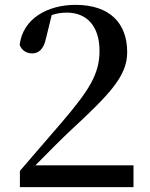

<svg xmlns="http://www.w3.org/2000/svg" viewBox="-20 -771 619 791"><path d="M62 0H530V-90H126C182 -147 237 -202 267 -230C432 -383 504 -457 504 -556C504 -674 434 -751 291 -751C177 -751 74 -695 61 -586C69 -564 89 -551 112 -551C137 -551 160 -565 170 -615L193 -709C214 -716 234 -719 255 -719C339 -719 390 -662 390 -561C390 -464 344 -396 237 -270C188 -213 125 -140 62 -67Z"/></svg>

Font: Noto Serif SC SemiBold
Style: Regular
Weight: 600
Designer: Ryoko NISHIZUKA 西塚涼子 (kana & ideographs); Frank Grießhammer (Latin, Greek & Cyrillic); Wenlong ZHANG 张文龙 (bopomofo); San
Foundry: Adobe
Version: Version 2.001;hotconv 1.1.0;makeotfexe 2.6.0